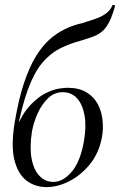

<svg xmlns="http://www.w3.org/2000/svg" viewBox="-20 -747 488 781"><path d="M169 14Q122 14 87 -13Q52 -40 38 -99Q24 -158 41 -256Q56 -344 77 -407.5Q98 -471 124 -514.5Q150 -558 180 -585Q210 -612 244 -628.5Q278 -645 315 -653Q344 -662 368.5 -670.5Q393 -679 411 -692Q429 -705 437 -725Q439 -728 444 -726.5Q449 -725 448 -723Q437 -683 425 -659Q413 -635 397.5 -621Q382 -607 361 -599Q340 -591 310 -582Q261 -569 221.5 -548.5Q182 -528 150 -489Q118 -450 93 -381.5Q68 -313 47 -204L45 -224Q71 -285 102.5 -318.5Q134 -352 165 -367.5Q196 -383 220 -386.5Q244 -390 254 -390Q301 -390 331.5 -371.5Q362 -353 377.5 -324Q393 -295 397 -259.5Q401 -224 395 -191Q384 -128 348.5 -82.5Q313 -37 265 -11.5Q217 14 169 14ZM197 -7Q236 -7 271 -47.5Q306 -88 321 -170Q332 -232 324 -277Q316 -322 293.5 -347Q271 -372 235 -372Q201 -372 175.5 -347.5Q150 -323 133.5 -286.5Q117 -250 110 -212Q100 -148 108.5 -102Q117 -56 140.5 -31.5Q164 -7 197 -7Z"/></svg>

Font: Cormorant Medium
Style: Italic
Weight: 500
Italic angle: -10°
Designer: Christian Thalmann (Catharsis Fonts)
Foundry: Catharsis Fonts
Version: Version 4.000